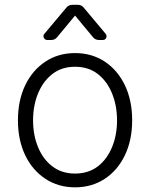

<svg xmlns="http://www.w3.org/2000/svg" viewBox="-20 -776 631 807"><path d="M170.8 -24.5Q116.1 -60.4 85.9 -123.6Q55.4 -187.5 55.4 -270.2Q55.4 -353.7 85.9 -417.6Q116.5 -481.2 170.8 -517Q224.8 -552.9 295.8 -552.9Q365.8 -552.9 420.5 -517Q474.4 -481.2 505 -417.6Q535.5 -353.7 535.5 -270.2Q535.5 -187.5 505 -123.6Q474.8 -60.4 420.5 -24.5Q365.8 11.4 295.5 11.4Q224.8 11.4 170.8 -24.5ZM139.6 -158.4Q160.5 -106.9 199.6 -77.1Q239.3 -46.5 295.5 -46.5Q351.9 -46.5 391.7 -77.1Q430.4 -107.2 451.3 -158.4Q471.9 -208.5 471.9 -270.2Q471.9 -331.7 451.3 -382.5Q430.8 -433.6 391.7 -464.5Q352.3 -495.4 295.5 -495.4Q239 -495.4 199.6 -464.5Q160.5 -433.9 139.6 -382.5Q119 -331.7 119 -270.2Q119 -208.5 139.6 -158.4ZM166.2 -633.5 259.6 -744.7Q263.8 -750 270.1 -752.8Q276.3 -755.7 283.4 -755.7H307.5Q322.1 -755.7 331.3 -744.7L424.4 -633.5Q427.9 -629.6 427.9 -623.6Q427.9 -617.5 423.7 -612.7Q419.4 -608 412.6 -608H394.9Q388.1 -608 381.7 -611Q375.4 -614 371.1 -619.3L295.5 -710.6L219.8 -619.3Q210.2 -608 196 -608H178.3Q171.5 -608 167.1 -612.7Q162.6 -617.5 162.6 -623.9Q162.6 -629.6 166.2 -633.5Z"/></svg>

Font: DeltaSans Light
Style: Regular
Weight: 300
Designer: Rasmus Andersson
Foundry: rsms
Version: Version 3.012